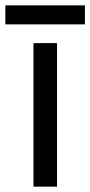

<svg xmlns="http://www.w3.org/2000/svg" viewBox="-40 -697 337 717"><path d="M173 0H85V-536H173ZM277 -677V-606H-20V-677Z"/></svg>

Font: Noto Sans Lisu
Style: Regular
Weight: 400
Designer: Monotype Design Team. David Williams.
Foundry: Monotype Imaging Inc.
Version: Version 2.102